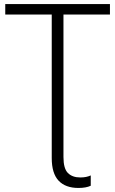

<svg xmlns="http://www.w3.org/2000/svg" viewBox="-20 -734 571 950"><path d="M368 196Q304 196 270 160Q236 124 236 48V-662H6V-714H524V-662H294V43Q294 100 316 122Q338 144 377 144Q393 144 405.5 141.5Q418 139 429 134V185Q406 196 368 196Z"/></svg>

Font: RS Noto Sans Light
Style: Regular
Weight: 300
Designer: Monotype Design Team
Foundry: Monotype Imaging Inc.
Version: Version 3.10